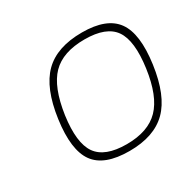

<svg xmlns="http://www.w3.org/2000/svg" viewBox="-119 -645 807 789"><g transform="rotate(-30 284.5 -250.0)"><path d="M357 -510Q474 -510 518.5 -448.5Q563 -387 544 -250Q525 -113 463 -51.5Q401 10 284 10Q165 10 120.5 -51.5Q76 -113 95 -250Q114 -387 176 -448.5Q238 -510 357 -510ZM127 -250Q110 -127 147.5 -73.5Q185 -20 288 -20Q390 -20 442.5 -74Q495 -128 512 -250Q529 -373 492 -426.5Q455 -480 352 -480Q249 -480 197 -427Q145 -374 127 -250Z"/></g></svg>

Font: Fivo Sans Thin
Style: Regular
Weight: 250
Foundry: Alexander Slobzheninov
Version: 1.0